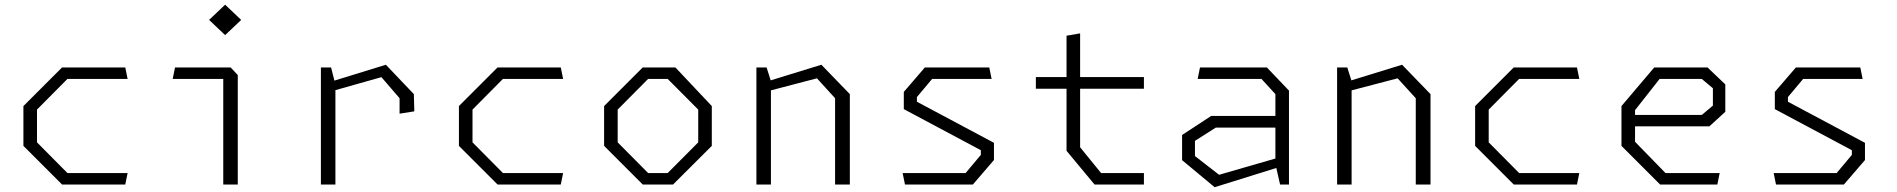

<svg xmlns="http://www.w3.org/2000/svg" viewBox="-20 -788 8100 820"><path d="M80 -165V-335L245 -500H515L525 -451H268L138 -320V-180L268 -49H525L515 0H245Z M933.5 -469 956.5 -451H717.5L727.5 -500H965L995.5 -467.5V0H933.5ZM873 -703 941.5 -768 1010 -703 941.5 -638Z M1686.5 -368.5 1609 -458.5 1370 -391V-432L1628 -511.5L1747.5 -386L1749.5 -312.5L1686.5 -302.5ZM1350.5 -500H1394L1412.5 -426.5V0H1350.5Z M1940 -165V-335L2105 -500H2375L2385 -451H2128L1998 -320V-180L2128 -49H2385L2375 0H2105Z M2560 -165V-335L2725 -500H2864.5L3020 -335V-165L2854.5 0H2725ZM2831.5 -49 2962 -180V-320L2831.5 -451H2748L2618 -320V-180L2748 -49Z M3546.5 -368.5 3469 -453.5 3230 -391V-432L3488 -511.5L3609.5 -386V0H3546.5ZM3210.5 -500H3254L3272.5 -441.5V0H3210.5Z M3835 -49H4104L4169 -126.5V-146.5L3840 -322V-395.5L3930 -500H4205L4215 -451H3961L3896 -373.5V-353.5L4225 -178V-104.5L4135 0H3845Z M4535 -144V-635.5L4593 -645.5V-159L4682.5 -49H4865.5V0H4654.5ZM4404 -459H4865.5V-409H4404Z M5427 -88V-386L5367.5 -451H5095L5105 -500H5390.5L5485 -401V0H5447ZM5028.5 -104V-211.5L5153 -293H5451.5V-243H5172.5L5083.5 -186.5V-121.5L5186.5 -41.5L5451.5 -118V-77L5167.5 11.5Z M6026.5 -368.5 5949 -453.5 5710 -391V-432L5968 -511.5L6089.5 -386V0H6026.5ZM5690.5 -500H5734L5752.5 -441.5V0H5690.5Z M6280 -165V-335L6445 -500H6715L6725 -451H6468L6338 -320V-180L6468 -49H6725L6715 0H6445Z M6905 -165V-335L7045 -500H7272.5L7348.5 -427.5V-310.5L7280.5 -248.5H6934V-297H7248L7295.5 -337V-411L7248 -451H7068L6963 -317.5V-182.5L7093 -49H7324.5L7314.5 0H7070Z M7555 -49H7824L7889 -126.5V-146.5L7560 -322V-395.5L7650 -500H7925L7935 -451H7681L7616 -373.5V-353.5L7945 -178V-104.5L7855 0H7565Z"/></svg>

Font: Monaspace Krypton Var
Style: Regular
Weight: 400
Designer: Riley Cran and the Lettermatic Team
Version: Version 1.101 (Monaspace Krypton Var)